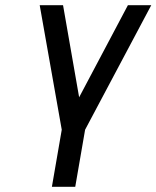

<svg xmlns="http://www.w3.org/2000/svg" viewBox="-20 -720 603 740"><path d="M180 0 218 -220 133 -700H223L285 -345L473 -700H563L308 -220L270 0Z"/></svg>

Font: Cuprum
Style: Italic
Weight: 400
Italic angle: -10°
Designer: Jovanny Lemonad
Foundry: Jovanny Lemonad
Version: Version 3.000